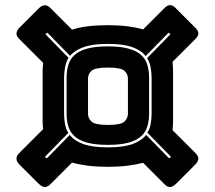

<svg xmlns="http://www.w3.org/2000/svg" viewBox="-20 -745 861 770"><path d="M658 -110 666 -116 571 -213Q581 -229 584.5 -248.5Q588 -268 588 -290V-432Q588 -455 584 -475.5Q580 -496 570 -512L664 -608L656 -614L564 -520Q547 -543 510.5 -556Q474 -569 413 -569Q352 -569 315.5 -556Q279 -543 261 -521L170 -614L162 -608L255 -513Q245 -497 241 -476Q237 -455 237 -432V-290Q237 -268 240.5 -248Q244 -228 254 -212L160 -116L168 -110L260 -204Q277 -181 313.5 -167.5Q350 -154 413 -154Q476 -154 512 -167.5Q548 -181 566 -204ZM413 -164Q362 -164 329.5 -173Q297 -182 279 -198.5Q261 -215 254 -238.5Q247 -262 247 -290V-432Q247 -461 254 -484.5Q261 -508 279 -524.5Q297 -541 329.5 -550Q362 -559 413 -559Q463 -559 495.5 -550Q528 -541 546 -524.5Q564 -508 571 -484.5Q578 -461 578 -432V-290Q578 -262 571 -238.5Q564 -215 546 -198.5Q528 -182 495.5 -173Q463 -164 413 -164ZM333 -289Q333 -270 347.5 -257Q362 -244 413 -244Q464 -244 478.5 -257Q493 -270 493 -289V-430Q493 -449 478.5 -461.5Q464 -474 413 -474Q362 -474 347.5 -461.5Q333 -449 333 -430ZM184 -8Q172 5 160.5 5Q149 5 135 -8L59 -84Q46 -97 46 -109Q46 -121 59 -133L153 -227Q152 -234 151.5 -243Q151 -252 151 -260V-459Q151 -468 151.5 -476.5Q152 -485 153 -493L59 -587Q46 -599 46 -610.5Q46 -622 59 -635L135 -711Q148 -724 160 -724Q172 -724 184 -711L269 -626Q296 -635 332 -639.5Q368 -644 413 -644Q457 -644 492 -639.5Q527 -635 554 -627L638 -711Q650 -724 661.5 -724.5Q673 -725 686 -711L762 -635Q776 -622 775.5 -610.5Q775 -599 762 -587L672 -497Q673 -488 673.5 -478.5Q674 -469 674 -459V-260Q674 -250 673.5 -241Q673 -232 672 -223L762 -133Q775 -121 775.5 -109.5Q776 -98 762 -84L686 -8Q673 5 661.5 5Q650 5 638 -8L554 -92Q527 -85 491.5 -80.5Q456 -76 413 -76Q368 -76 332.5 -80.5Q297 -85 269 -93Z"/></svg>

Font: Bungee Inline
Style: Regular
Weight: 400
Designer: David Jonathan Ross
Foundry: David Jonathan Ross
Version: Version 1.001;PS 1.0;hotconv 1.0.72;makeotf.lib2.5.5900